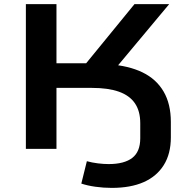

<svg xmlns="http://www.w3.org/2000/svg" viewBox="-20 -725 925 935"><path d="M524 190Q484 190 445 184.5Q406 179 376 169L403 60Q428 67 456.5 70.5Q485 74 509 74Q585 74 624 44Q663 14 663 -52V-125Q663 -184 637 -222Q611 -260 559 -278.5Q507 -297 427 -297H255V0H106V-705H255V-417H417L380 -393L635 -705H804L520 -365L510 -412Q607 -405 674 -372.5Q741 -340 776.5 -279.5Q812 -219 812 -131V-56Q812 24 777.5 79Q743 134 679.5 162Q616 190 524 190Z"/></svg>

Font: Nunito Sans 10pt Expanded
Style: Bold
Weight: 700
Width: 7
Designer: Vernon Adams
Foundry: Vernon Adams
Version: Version 3.101;gftools[0.9.27]